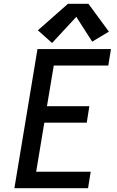

<svg xmlns="http://www.w3.org/2000/svg" viewBox="-20 -994 616 1014"><path d="M56 0H445L459 -87H171L214 -346H438L452 -433H228L264 -648H552L566 -735H178ZM255 -767 383 -905 467 -774 555 -827 447 -974H339L180 -834Z"/></svg>

Font: Iosevka Sparkle Medium Oblique
Style: Regular
Weight: 500
Italic angle: -9°
Designer: Belleve Invis
Foundry: Belleve Invis
Version: Version 4.5.0; ttfautohint (v1.8.3)